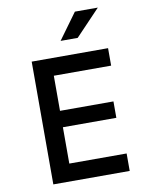

<svg xmlns="http://www.w3.org/2000/svg" viewBox="-99 -1001 838 1072"><g transform="rotate(-10 320.0 -464.5)"><path d="M223 -597V-398H526V-305H223V-99H548V0H115V-696H548V-597ZM401 -929H531L391 -782H294Z"/></g></svg>

Font: Amiko SemiBold
Style: Regular
Weight: 600
Designer: Pablo Impallari, Rodrigo Fuenzalida, Andres Torresi
Foundry: Impallari Type
Version: Version 1.001; ttfautohint (v1.3)